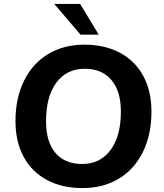

<svg xmlns="http://www.w3.org/2000/svg" viewBox="-20 -950 835 980"><path d="M59 -332Q59 -449 102.5 -537.5Q146 -626 225.5 -674Q305 -722 411 -722Q515 -722 592.5 -680.5Q670 -639 711.5 -562Q753 -485 753 -380Q753 -263 709.5 -174.5Q666 -86 586.5 -38Q507 10 401 10Q297 10 219.5 -31.5Q142 -73 100.5 -150Q59 -227 59 -332ZM597 -380Q597 -485 548.5 -542Q500 -599 413 -599Q320 -599 267.5 -528Q215 -457 215 -331Q215 -226 263 -169.5Q311 -113 400 -113Q491 -113 544 -184Q597 -255 597 -380ZM391 -773 257 -930H389L484 -773Z"/></svg>

Font: Muli ExtraBold
Style: Italic
Weight: 800
Italic angle: -4.541°
Designer: Vernon Adams
Foundry: Vernon Adams
Version: Version 2.000